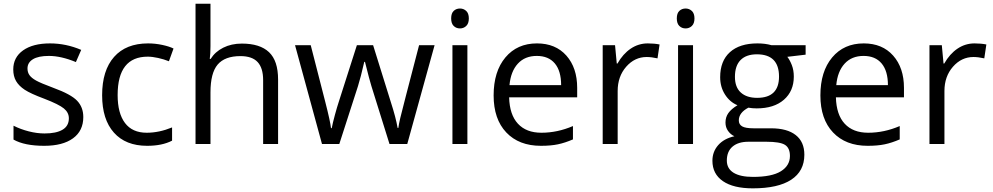

<svg xmlns="http://www.w3.org/2000/svg" viewBox="-20 -780 5377 1040"><path d="M431.2 -146Q431.2 -71.3 375.5 -30.8Q319.8 9.8 219.2 9.8Q112.8 9.8 53.2 -23.9V-99.1Q91.8 -79.6 136 -68.4Q180.2 -57.1 221.2 -57.1Q284.7 -57.1 318.8 -77.4Q353 -97.7 353 -139.2Q353 -170.4 325.9 -192.6Q298.8 -214.8 220.2 -245.1Q145.5 -272.9 114 -293.7Q82.5 -314.5 67.1 -340.8Q51.8 -367.2 51.8 -403.8Q51.8 -469.2 105 -507.1Q158.2 -544.9 251 -544.9Q337.4 -544.9 419.9 -509.8L391.1 -443.8Q310.5 -477.1 245.1 -477.1Q187.5 -477.1 158.2 -459Q128.9 -440.9 128.9 -409.2Q128.9 -387.7 139.9 -372.6Q150.9 -357.4 175.3 -343.8Q199.7 -330.1 269 -304.2Q364.3 -269.5 397.7 -234.4Q431.2 -199.2 431.2 -146Z M776.9 9.8Q660.6 9.8 596.9 -61.8Q533.2 -133.3 533.2 -264.2Q533.2 -398.4 597.9 -471.7Q662.6 -544.9 782.2 -544.9Q820.8 -544.9 859.4 -536.6Q897.9 -528.3 919.9 -517.1L895 -448.2Q868.2 -459 836.4 -466.1Q804.7 -473.1 780.3 -473.1Q617.2 -473.1 617.2 -265.1Q617.2 -166.5 657 -113.8Q696.8 -61 774.9 -61Q841.8 -61 912.1 -89.8V-18.1Q858.4 9.8 776.9 9.8Z M1405.3 0V-346.2Q1405.3 -411.6 1375.5 -443.8Q1345.7 -476.1 1282.2 -476.1Q1197.8 -476.1 1158.9 -430.2Q1120.1 -384.3 1120.1 -279.8V0H1039.1V-759.8H1120.1V-529.8Q1120.1 -488.3 1116.2 -460.9H1121.1Q1145 -499.5 1189.2 -521.7Q1233.4 -543.9 1290 -543.9Q1388.2 -543.9 1437.3 -497.3Q1486.3 -450.7 1486.3 -349.1V0Z M2089.8 0 1991.7 -314Q1982.4 -342.8 1957 -444.8H1953.1Q1933.6 -359.4 1918.9 -313L1817.9 0H1724.1L1578.1 -535.2H1663.1Q1714.8 -333.5 1741.9 -228Q1769 -122.6 1772.9 -85.9H1776.9Q1782.2 -113.8 1794.2 -158Q1806.2 -202.1 1814.9 -228L1913.1 -535.2H2001L2096.7 -228Q2124 -144 2133.8 -86.9H2137.7Q2139.6 -104.5 2148.2 -141.1Q2156.7 -177.7 2250 -535.2H2334L2186 0Z M2511.7 0H2430.7V-535.2H2511.7ZM2423.8 -680.2Q2423.8 -708 2437.5 -720.9Q2451.2 -733.9 2471.7 -733.9Q2491.2 -733.9 2505.4 -720.7Q2519.5 -707.5 2519.5 -680.2Q2519.5 -652.8 2505.4 -639.4Q2491.2 -626 2471.7 -626Q2451.2 -626 2437.5 -639.4Q2423.8 -652.8 2423.8 -680.2Z M2909.7 9.8Q2791 9.8 2722.4 -62.5Q2653.8 -134.8 2653.8 -263.2Q2653.8 -392.6 2717.5 -468.8Q2781.2 -544.9 2888.7 -544.9Q2989.3 -544.9 3047.9 -478.8Q3106.4 -412.6 3106.4 -304.2V-252.9H2737.8Q2740.2 -158.7 2785.4 -109.9Q2830.6 -61 2912.6 -61Q2999 -61 3083.5 -97.2V-24.9Q3040.5 -6.3 3002.2 1.7Q2963.9 9.8 2909.7 9.8ZM2887.7 -477.1Q2823.2 -477.1 2784.9 -435.1Q2746.6 -393.1 2739.7 -318.8H3019.5Q3019.5 -395.5 2985.4 -436.3Q2951.2 -477.1 2887.7 -477.1Z M3488.8 -544.9Q3524.4 -544.9 3552.7 -539.1L3541.5 -463.9Q3508.3 -471.2 3482.9 -471.2Q3418 -471.2 3371.8 -418.5Q3325.7 -365.7 3325.7 -287.1V0H3244.6V-535.2H3311.5L3320.8 -436H3324.7Q3354.5 -488.3 3396.5 -516.6Q3438.5 -544.9 3488.8 -544.9Z M3733.9 0H3652.8V-535.2H3733.9ZM3646 -680.2Q3646 -708 3659.7 -720.9Q3673.3 -733.9 3693.8 -733.9Q3713.4 -733.9 3727.5 -720.7Q3741.7 -707.5 3741.7 -680.2Q3741.7 -652.8 3727.5 -639.4Q3713.4 -626 3693.8 -626Q3673.3 -626 3659.7 -639.4Q3646 -652.8 3646 -680.2Z M4343.8 -535.2V-483.9L4244.6 -472.2Q4258.3 -455.1 4269 -427.5Q4279.8 -399.9 4279.8 -365.2Q4279.8 -286.6 4226.1 -239.7Q4172.4 -192.9 4078.6 -192.9Q4054.7 -192.9 4033.7 -196.8Q3981.9 -169.4 3981.9 -127.9Q3981.9 -106 4000 -95.5Q4018.1 -85 4062 -85H4156.7Q4243.7 -85 4290.3 -48.3Q4336.9 -11.7 4336.9 58.1Q4336.9 147 4265.6 193.6Q4194.3 240.2 4057.6 240.2Q3952.6 240.2 3895.8 201.2Q3838.9 162.1 3838.9 90.8Q3838.9 42 3870.1 6.3Q3901.4 -29.3 3958 -42Q3937.5 -51.3 3923.6 -70.8Q3909.7 -90.3 3909.7 -116.2Q3909.7 -145.5 3925.3 -167.5Q3940.9 -189.5 3974.6 -210Q3933.1 -227.1 3907 -268.1Q3880.9 -309.1 3880.9 -361.8Q3880.9 -449.7 3933.6 -497.3Q3986.3 -544.9 4083 -544.9Q4125 -544.9 4158.7 -535.2ZM3917 89.8Q3917 133.3 3953.6 155.8Q3990.2 178.2 4058.6 178.2Q4160.6 178.2 4209.7 147.7Q4258.8 117.2 4258.8 64.9Q4258.8 21.5 4231.9 4.6Q4205.1 -12.2 4130.9 -12.2H4033.7Q3978.5 -12.2 3947.8 14.2Q3917 40.5 3917 89.8ZM3960.9 -363.8Q3960.9 -307.6 3992.7 -278.8Q4024.4 -250 4081.1 -250Q4199.7 -250 4199.7 -365.2Q4199.7 -485.8 4079.6 -485.8Q4022.5 -485.8 3991.7 -455.1Q3960.9 -424.3 3960.9 -363.8Z M4679.7 9.8Q4561 9.8 4492.4 -62.5Q4423.8 -134.8 4423.8 -263.2Q4423.8 -392.6 4487.5 -468.8Q4551.3 -544.9 4658.7 -544.9Q4759.3 -544.9 4817.9 -478.8Q4876.5 -412.6 4876.5 -304.2V-252.9H4507.8Q4510.3 -158.7 4555.4 -109.9Q4600.6 -61 4682.6 -61Q4769 -61 4853.5 -97.2V-24.9Q4810.5 -6.3 4772.2 1.7Q4733.9 9.8 4679.7 9.8ZM4657.7 -477.1Q4593.3 -477.1 4554.9 -435.1Q4516.6 -393.1 4509.8 -318.8H4789.6Q4789.6 -395.5 4755.4 -436.3Q4721.2 -477.1 4657.7 -477.1Z M5258.8 -544.9Q5294.4 -544.9 5322.8 -539.1L5311.5 -463.9Q5278.3 -471.2 5252.9 -471.2Q5188 -471.2 5141.8 -418.5Q5095.7 -365.7 5095.7 -287.1V0H5014.6V-535.2H5081.5L5090.8 -436H5094.7Q5124.5 -488.3 5166.5 -516.6Q5208.5 -544.9 5258.8 -544.9Z"/></svg>

Font: f01333215
Style: Regular
Weight: 400
Foundry: Ascender Corporation
Version: Version 1.10